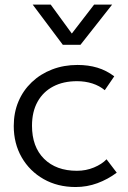

<svg xmlns="http://www.w3.org/2000/svg" viewBox="-20 -774 542 810"><path d="M299 15Q223 15 164 -18.5Q105 -52 71.5 -110.2Q38 -168.5 38 -242.5Q38 -299 57.8 -345.8Q77.5 -392.5 114 -427.2Q150.5 -462 199.8 -481Q249 -500 307 -500Q352.5 -500 390.8 -488.5Q429 -477 462 -452L422 -393.5Q400 -412 369.8 -421.8Q339.5 -431.5 305 -431.5Q247 -431.5 204.5 -409.2Q162 -387 138.5 -344.8Q115 -302.5 115 -243.5Q115 -154.5 166 -104Q217 -53.5 304.5 -53.5Q343 -53.5 376.5 -67.5Q410 -81.5 429.5 -102L472.5 -45.5Q435 -17.5 391 -1.2Q347 15 299 15ZM245 -585 118 -754.5H194L283 -632.5L377 -754.5H453L319.5 -585Z"/></svg>

Font: Geologica Cursive ExtraLight
Style: Regular
Weight: 250
Designer: Sindre Bremnes, Frode Helland
Foundry: Monokrom Skriftforlag AS
Version: Version 1.010;gftools[0.9.28]